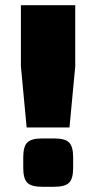

<svg xmlns="http://www.w3.org/2000/svg" viewBox="-20 -715 369 735"><path d="M268 -461 246 -227H82L60 -461V-695H268ZM141 -185H188Q229 -185 244.5 -169.5Q260 -154 260 -113V-72Q260 -31 244.5 -15.5Q229 0 188 0H141Q100 0 84.5 -15.5Q69 -31 69 -72V-113Q69 -154 84.5 -169.5Q100 -185 141 -185Z"/></svg>

Font: Exo 2.0 Black
Style: Regular
Weight: 900
Designer: Natanael Gama
Version: Version 1.001;PS 001.001;hotconv 1.0.70;makeotf.lib2.5.58329